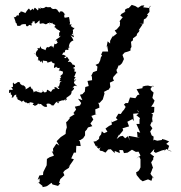

<svg xmlns="http://www.w3.org/2000/svg" viewBox="-20 -684 743 790"><path d="M50 -622C50 -618 40 -608 36 -616C36 -616 43 -600 45 -592C45 -592 31 -604 50 -586C44 -598 45 -597 44 -596C52 -581 48 -585 51 -578C62 -577 62 -576 70 -584C77 -581 62 -585 86 -585C87 -571 96 -575 101 -583C88 -592 95 -580 111 -579C106 -595 116 -581 106 -587C112 -587 116 -590 113 -595C131 -597 118 -600 124 -587C137 -589 136 -600 144 -599C144 -599 141 -593 144 -586C162 -590 156 -588 168 -584C177 -585 178 -597 188 -582C177 -588 187 -594 179 -590C186 -595 194 -581 194 -593C195 -582 207 -585 208 -579C202 -573 205 -580 206 -568C214 -577 209 -569 209 -569C217 -559 217 -565 228 -555C220 -547 225 -546 223 -536C229 -531 213 -532 229 -537C226 -526 209 -525 209 -516C223 -523 208 -512 218 -511C211 -499 206 -503 206 -503C202 -508 207 -504 198 -485C199 -503 190 -483 193 -496C189 -496 180 -488 178 -489C178 -489 172 -496 167 -477C162 -483 146 -481 148 -492C141 -495 145 -477 147 -488C144 -481 127 -492 137 -479C131 -472 136 -483 130 -472C123 -462 135 -458 118 -463C134 -465 124 -451 137 -449C137 -449 136 -435 140 -433C131 -437 136 -445 148 -428C153 -434 143 -442 157 -423C155 -439 157 -435 160 -434C173 -433 175 -433 175 -426C192 -431 193 -432 189 -435C202 -415 201 -430 204 -421C211 -428 202 -424 202 -404C212 -408 219 -413 215 -410C209 -408 216 -402 226 -405C221 -389 228 -388 221 -394C232 -394 238 -388 239 -390C240 -373 231 -379 230 -371C224 -376 225 -366 241 -367C228 -374 232 -357 222 -360C238 -359 222 -355 226 -353C225 -343 230 -354 233 -350C220 -342 231 -338 218 -324C225 -332 209 -330 225 -319C215 -315 220 -322 209 -325C196 -328 209 -327 204 -317C194 -320 192 -305 189 -306C177 -314 182 -311 174 -315C174 -315 169 -302 173 -306C161 -304 165 -299 153 -315C162 -301 149 -308 151 -302C131 -308 126 -303 139 -312C137 -303 127 -314 117 -303C122 -310 109 -316 115 -323C112 -308 108 -326 104 -329C104 -328 96 -321 82 -315C89 -317 86 -328 77 -332C75 -337 68 -327 72 -338C71 -329 69 -336 69 -335C59 -338 62 -353 63 -343C51 -354 50 -337 37 -339V-344C29 -342 35 -337 33 -326C18 -325 33 -325 32 -314C13 -315 19 -317 17 -301C30 -307 21 -303 26 -292C21 -299 36 -292 27 -283C42 -281 29 -290 47 -295C46 -293 45 -279 56 -282C43 -283 62 -280 49 -279C60 -267 60 -276 71 -263C74 -267 62 -267 76 -268C71 -268 84 -275 77 -269C92 -253 82 -271 92 -259C103 -262 102 -256 102 -251C99 -263 99 -266 119 -260C107 -246 125 -254 121 -253C116 -244 137 -252 135 -257C141 -261 150 -241 139 -257C150 -254 149 -259 151 -253C155 -251 162 -241 174 -245C170 -253 176 -241 171 -256C180 -261 194 -254 191 -251C182 -258 186 -250 200 -250C208 -259 205 -257 205 -257C214 -267 205 -258 216 -267C213 -256 228 -258 219 -266C225 -264 228 -273 245 -271C242 -268 242 -276 252 -274C243 -270 251 -267 256 -278C249 -277 252 -280 252 -280C261 -290 270 -287 262 -298C259 -287 263 -289 264 -290C276 -293 276 -314 273 -307C282 -313 288 -321 283 -325C292 -324 274 -322 276 -317C285 -335 289 -332 298 -329C279 -345 282 -345 294 -357C281 -357 294 -347 285 -354C284 -364 299 -368 285 -367C285 -368 293 -385 295 -393C291 -382 298 -390 286 -389C286 -407 293 -408 284 -399C279 -416 291 -404 289 -408C288 -425 275 -413 279 -419C270 -432 266 -431 265 -430C262 -425 272 -429 259 -430C271 -442 264 -438 264 -438C252 -456 257 -452 251 -445C244 -445 241 -446 252 -453C233 -466 229 -453 237 -454C229 -460 251 -472 235 -470C255 -462 242 -480 252 -478C245 -485 260 -472 263 -483C263 -483 253 -490 264 -487C270 -498 266 -489 263 -492C266 -507 269 -508 266 -504C275 -519 281 -515 282 -518C279 -527 274 -532 270 -539C287 -528 286 -528 281 -540C275 -537 271 -542 283 -546C271 -544 272 -549 284 -541C271 -542 288 -553 276 -564C286 -556 272 -553 287 -569C268 -572 267 -570 282 -567C273 -581 273 -571 266 -578C277 -571 269 -576 275 -586C271 -582 267 -582 266 -585C273 -592 262 -598 268 -601C266 -596 264 -616 264 -614C244 -611 243 -606 245 -628C246 -617 240 -628 249 -623C242 -631 239 -639 230 -637C221 -637 229 -629 227 -631C217 -636 215 -650 212 -645C206 -653 201 -640 189 -653C190 -658 180 -651 170 -656C171 -660 160 -643 144 -654C154 -645 149 -649 136 -651C138 -655 140 -646 136 -641C118 -658 126 -653 116 -642C115 -651 119 -650 105 -641C99 -644 107 -642 99 -649C96 -648 84 -631 84 -630C83 -631 73 -637 78 -633C69 -638 62 -639 63 -630C55 -635 60 -627 56 -617C58 -631 57 -614 52 -621ZM681 -62 670 -67 676 -84 664 -92 676 -102 659 -109 647 -112 646 -108 627 -105 614 -109 611 -105 612 -122 604 -127 598 -143 607 -156 598 -169 605 -184 608 -180 606 -197 609 -214 602 -216 614 -222 615 -244 602 -245 611 -258 616 -270 607 -281 612 -303 603 -311 599 -318 609 -332 613 -328 601 -329 589 -332 578 -331 567 -328 566 -321 542 -317 554 -295 546 -293 537 -280C530 -281 522 -282 515 -283L507 -260H497L490 -254L497 -244L490 -232L485 -227L477 -215L467 -216L457 -199L464 -191L438 -180L439 -189L440 -171L429 -166L414 -155L422 -142L408 -136L399 -144L396 -131L388 -121V-114C380 -103 378 -107 379 -112C376 -99 384 -106 364 -101C371 -94 372 -77 381 -82C370 -86 386 -85 379 -78C389 -68 386 -75 394 -77C387 -70 388 -62 400 -63L414 -56L425 -69L436 -70L452 -54V-63L473 -54L471 -67L486 -66L490 -54L505 -56L523 -68L539 -59L550 -60L558 -44L541 -31L552 -41L558 -29V5L553 15L549 20L540 25L542 36L559 57L554 52L567 62L589 54L603 60L609 42L613 51L599 31L606 14V10L610 8L602 -16L611 -29L610 -34L614 -40L598 -52L615 -71L613 -60L621 -55L646 -65L659 -68L655 -61L664 -71L687 -61ZM550 -225 549 -215 541 -210 556 -198 554 -192V-174H541C546 -162 552 -151 557 -138L544 -142L546 -119L557 -121L548 -118C535 -120 523 -123 510 -125L513 -106L507 -124L495 -115L485 -125L474 -123L460 -112L470 -131L469 -126L484 -144L487 -149L484 -156C493 -159 502 -161 511 -164L504 -183L525 -194L532 -185L530 -192L528 -216L551 -218L544 -233ZM222 77 228 71 223 68 228 53 245 37 240 25 247 17 263 7 268 -4 259 4 268 -5 280 -22 284 -29 273 -32 284 -56H293V-64L294 -84L312 -83L309 -102L304 -106L311 -108L322 -115L330 -127V-143L338 -152L340 -157L343 -160L360 -165L352 -176L364 -192L356 -207L379 -215L373 -214L372 -234L389 -241L388 -252L384 -262L388 -260L392 -263L403 -275L410 -299L408 -306L423 -314L427 -315L432 -323L434 -325L432 -344L449 -352L445 -360L446 -367L464 -387L463 -381L459 -397L462 -400L468 -415H473L482 -424L490 -441L484 -458L493 -468L507 -472L517 -476V-484L521 -491L519 -512L527 -518V-526L542 -537L544 -545L552 -554L554 -561L550 -559L567 -584L555 -586H570L572 -604L581 -609L589 -621L585 -624L595 -635L594 -655L602 -661L594 -651L569 -654L574 -662L562 -661L548 -652L537 -659L522 -664L509 -650L507 -651L496 -646L493 -636L498 -637L480 -627L475 -620L485 -613L472 -597L474 -592L473 -578L460 -563L452 -559L461 -546L443 -532L446 -540L433 -516V-505L423 -514L418 -488L421 -496L425 -472H402L396 -459L400 -456L395 -448L392 -435L386 -423L373 -417L381 -410L379 -393L363 -387L355 -371L358 -370L359 -354L340 -351L345 -330L331 -326L329 -307L321 -299L320 -297L309 -294L319 -272L301 -278L314 -260L309 -250L288 -245L293 -233L282 -219L287 -214L271 -204L264 -201L269 -200L258 -186L252 -181L255 -160L251 -147L250 -133L230 -120L213 -103L224 -85L212 -93L198 -72L199 -59L193 -62L202 -44L198 -42L184 -37L173 -30L172 -4L168 4L175 -2L168 4L158 24L157 36L142 38L135 56L143 50V65L132 71L139 68L155 81V86L170 83L176 80L192 68L196 75L219 81Z"/></svg>

Font: Charger Distortion
Style: 1
Weight: 400
Designer: Jasper
Foundry: Cannot Into Space Fonts
Version: Version 0.98